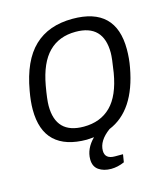

<svg xmlns="http://www.w3.org/2000/svg" viewBox="-107 -622 769 877"><g transform="rotate(-15 278.0 -184.0)"><path d="M237.8 12.2Q137.7 12.2 85.9 -36.6Q34.2 -85.4 34.2 -184.1Q34.2 -222.7 43 -271Q66.9 -408.2 135 -473.1Q203.1 -538.1 316.9 -538.1Q521 -538.1 521 -339.8Q521 -295.9 513.2 -254.9Q478 -60.1 350.1 -7.8Q294.9 32.7 294.9 80.1Q294.9 119.1 341.8 119.1H379.9L374 155.8Q341.8 169.9 311 169.9Q275.9 169.9 252.4 153.6Q229 137.2 229 103Q229 52.7 272 9.8Q244.1 12.2 237.8 12.2ZM240.2 -48.8Q319.3 -48.8 368.4 -97.7Q417.5 -146.5 435.1 -251Q445.8 -318.4 445.8 -342.8Q445.8 -477.1 314.9 -477.1Q236.3 -477.1 187.5 -428Q138.7 -378.9 120.1 -274.9Q108.9 -211.4 108.9 -182.1Q108.9 -48.8 240.2 -48.8Z"/></g></svg>

Font: Archivo Light
Style: Italic
Weight: 300
Italic angle: -10°
Designer: Hector Gatti
Foundry: Omnibus-Type
Version: Version 2.001